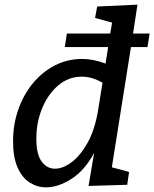

<svg xmlns="http://www.w3.org/2000/svg" viewBox="-20 -794 662 824"><path d="M178 10Q140 10 107.5 -10.5Q75 -31 55.5 -75Q36 -119 36 -188Q36 -260 58.5 -324Q81 -388 121 -436.5Q161 -485 215 -513Q269 -541 333 -541Q357 -541 382 -536Q407 -531 433 -521L444 -592H258L267 -650H453L461 -697L388 -717L397 -766L570 -774L551 -650H622L613 -592H542L460 -76L534 -56L526 -1L360 4L384 -138Q344 -63 287 -26.5Q230 10 178 10ZM216 -70Q250 -70 287.5 -98Q325 -126 356 -181.5Q387 -237 401 -321L420 -439Q375 -465 331 -465Q274 -465 230 -427.5Q186 -390 161 -329.5Q136 -269 136 -199Q136 -131 159 -100.5Q182 -70 216 -70Z"/></svg>

Font: Bitter Medium
Style: Italic
Weight: 500
Italic angle: -9°
Designer: Sol Matas, and Bitter project Authors
Foundry: Sol Matas
Version: Version 2.001